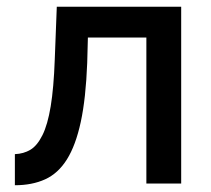

<svg xmlns="http://www.w3.org/2000/svg" viewBox="-20 -543 624 568"><path d="M24 -87Q50 -88 70 -100Q90 -112 105.5 -143Q121 -174 130 -228.5Q139 -283 142 -367L148 -523H516V0H413V-432H240L238 -357Q234 -252 219 -182.5Q204 -113 178 -71.5Q152 -30 113.5 -12.5Q75 5 24 5Z"/></svg>

Font: Rising Sun Medium
Style: Regular
Weight: 500
Designer: Matt McInerney, Pablo Impallari, Rodrigo Fuenzalida (Raleway font), Stephen Hutchings (Greek), Cristiano Sobral (main ch
Foundry: The Rising Sun Project Authors
Version: Version 4.327; ttfautohint (v1.8.4.7-5d5b-dirty)